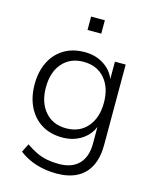

<svg xmlns="http://www.w3.org/2000/svg" viewBox="-128 -778 848 1052"><g transform="rotate(15 295.5 -252.0)"><path d="M294 188Q233 188 178.5 171Q124 154 82 121L106 73Q136 94 165.5 108Q195 122 226.5 128Q258 134 293 134Q367 134 406.5 93.5Q446 53 446 -22V-139H453Q438 -80 389 -45.5Q340 -11 274 -11Q206 -11 156.5 -41.5Q107 -72 80 -127Q53 -182 53 -254Q53 -326 80 -380.5Q107 -435 156.5 -465Q206 -495 274 -495Q340 -495 389 -460.5Q438 -426 453 -367H446V-487H507V-31Q507 40 482.5 89Q458 138 410.5 163Q363 188 294 188ZM281 -65Q357 -65 401.5 -116.5Q446 -168 446 -254Q446 -340 401.5 -391Q357 -442 281 -442Q206 -442 161.5 -391Q117 -340 117 -254Q117 -168 161.5 -116.5Q206 -65 281 -65ZM256 -616V-692H334V-616Z"/></g></svg>

Font: Nunito Sans 11pt Light
Style: Regular
Weight: 300
Version: Version 3.101;gftools[0.9.27]